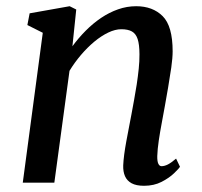

<svg xmlns="http://www.w3.org/2000/svg" viewBox="-20 -588 650 618"><path d="M213.1 -439.1Q232.4 -465.6 255.7 -489Q278.9 -512.4 305.3 -530.3Q331.7 -548.1 360.1 -558Q388.5 -568 418.2 -568Q471.4 -568 503.5 -536.1Q535.7 -504.2 535.7 -422.7Q535.7 -401.7 531.3 -370.7Q526.8 -339.7 521.2 -306.9Q515.5 -274 510.7 -247Q506.3 -222 500.8 -193.1Q495.3 -164.2 491.1 -136.1Q486.9 -107.9 486.2 -85.4Q485.9 -68.5 489.7 -60.8Q493.4 -53.1 499.9 -53.1Q509.5 -53.1 520.5 -58.7Q531.5 -64.4 546.8 -77.5L559.3 -51.3Q555.7 -45.1 540.1 -30.2Q524.5 -15.2 500 -2.6Q475.5 10 443.6 10Q418.6 10 403.6 1.9Q388.7 -6.3 382.3 -21Q375.9 -35.7 376.6 -55.9Q377.3 -71 379.8 -90.8Q382.4 -110.5 386.5 -132.8Q390.6 -155 395 -177.6Q399.3 -200.1 403.2 -220.5Q407 -241.5 411.5 -265.7Q416 -290 420 -315.7Q423.9 -341.4 426.5 -366.3Q429.1 -391.2 428.9 -413.4Q428.8 -445 423 -462.4Q417.2 -479.7 404.5 -486.8Q391.8 -493.9 370.4 -493.9Q350.8 -493.9 328.4 -483.2Q306.1 -472.5 283.7 -454Q261.4 -435.4 240.7 -411.2Q220 -386.9 203.7 -360L154.9 0H53.3L117.7 -482.5L68.1 -507.4L75.4 -545.1L204.2 -568L225.4 -557.4Z"/></svg>

Font: Merriweather 7pt Light
Style: Italic
Weight: 300
Italic angle: -7.8°
Designer: Eben Sorkin
Foundry: Eben Sorkin
Version: Version 2.200;gftools[0.9.31]